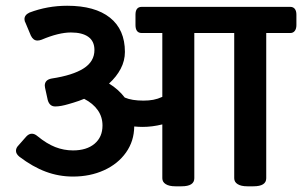

<svg xmlns="http://www.w3.org/2000/svg" viewBox="-20 -654 1061 674"><path d="M1020.5 -602.5V-565.9Q1020.5 -553.2 1014.9 -545.7Q1009.3 -538.1 999 -538.1H914.6V-28.3Q914.6 0 869.6 0H848.1Q826.2 0 814.2 -7.6Q802.2 -15.1 802.2 -28.3V-538.1H662.1V-28.3Q662.1 0 617.2 0H595.7Q573.7 0 561.8 -7.6Q549.8 -15.1 549.8 -28.3V-217.3Q514.2 -208.5 481 -208.5Q466.8 -208.5 451.2 -210Q450.7 -158.7 422.4 -118.7Q394 -78.6 345.2 -56.4Q296.4 -34.2 236.3 -34.2Q186.5 -34.2 140.6 -51.3Q94.7 -68.4 47.9 -104Q36.1 -113.8 36.1 -124.5Q36.1 -134.8 44.4 -143.1L72.3 -174.8Q81.5 -184.6 91.8 -184.6Q101.6 -184.6 111.3 -176.3Q144 -149.4 174.1 -137.7Q204.1 -126 236.3 -126Q284.2 -126 312 -149.4Q339.8 -172.9 339.8 -213.4Q339.8 -243.7 323.2 -267.3Q306.6 -291 275.4 -307.1Q258.3 -299.8 237.3 -293.5Q233.9 -292.5 220.7 -288.6Q207.5 -284.7 195.8 -282.5Q184.1 -280.3 173.8 -280.3Q153.8 -280.3 147.5 -303.2L138.2 -345.7Q137.2 -350.6 137.2 -353.5Q137.2 -374 161.6 -378.4Q235.4 -389.6 273.4 -413.8Q311.5 -438 311.5 -478.5Q311.5 -509.3 290 -524.7Q268.6 -540 229 -540Q186 -540 126 -514.6Q118.2 -511.7 111.3 -511.7Q96.7 -511.7 88.4 -528.8L69.8 -573.2Q65.9 -579.6 65.9 -586.9Q65.9 -601.6 83.5 -609.9Q146.5 -633.8 215.8 -633.8Q313.5 -633.8 366 -592Q418.5 -550.3 418.5 -471.7Q418.5 -440.9 403.8 -412.8Q389.2 -384.8 362.8 -360.8Q396 -340.3 418 -311.5Q442.9 -300.8 483.4 -300.8Q502.4 -300.8 518.1 -303.7Q533.7 -306.6 549.8 -314V-538.1H477.5Q466.3 -538.1 460.9 -545.4Q455.6 -552.7 455.6 -565.9V-602.5Q455.6 -629.9 477.5 -629.9H999Q1009.3 -629.9 1014.9 -622.8Q1020.5 -615.7 1020.5 -602.5Z"/></svg>

Font: Jaldi
Style: Bold
Weight: 400
Designer: Pablo Cosgaya and Nicolas Silva
Foundry: Omnibus-Type
Version: Version 1.007